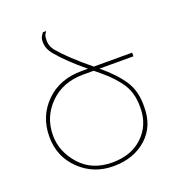

<svg xmlns="http://www.w3.org/2000/svg" viewBox="-139 -881 897 989"><g transform="rotate(-20 309.5 -386.5)"><path d="M604 -497H418Q494 -434 531.5 -376Q569 -318 567 -234Q568 -127 497 -63.5Q426 0 315 0Q206 0 130.5 -73Q55 -146 55 -255Q55 -367 130.5 -442Q206 -517 327 -517H362Q270 -592 217 -656Q193 -686 190.5 -715Q188 -744 198 -758L208 -773H226Q222 -768 216.5 -758.5Q211 -749 211.5 -721Q212 -693 233 -668Q286 -605 394 -517H604ZM547 -236Q548 -280 537 -317Q526 -354 500.5 -386.5Q475 -419 451.5 -441Q428 -463 386 -497H329Q216 -497 145.5 -426.5Q75 -356 75 -255Q75 -166 140 -93Q205 -20 316 -20Q421 -20 484 -81Q547 -142 547 -236Z"/></g></svg>

Font: Montserrat arm Thin
Style: Regular
Weight: 250
Designer: Julieta Ulanovsky
Foundry: Julieta Ulanovsky
Version: Version 6.000;PS 006.000;hotconv 1.0.88;makeotf.lib2.5.64775